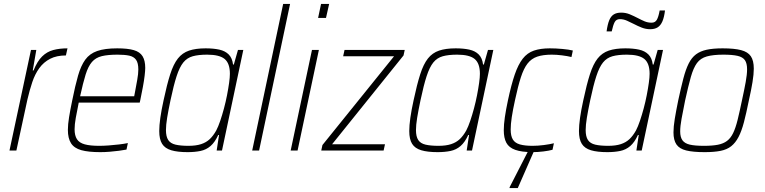

<svg xmlns="http://www.w3.org/2000/svg" viewBox="-20 -763 3875 973"><path d="M28 0 137 -510H164L146 -406H150Q169 -453 193.5 -477Q218 -501 250 -509.5Q282 -518 322 -518L314 -482Q267 -482 234 -465Q201 -448 179 -417.5Q157 -387 143.5 -346.5Q130 -306 119 -259L63 0Z M488 8Q428 8 392 -2Q356 -12 340 -37Q324 -62 324 -105Q324 -132 330 -169Q336 -206 346 -254Q361 -329 375.5 -379.5Q390 -430 412 -460.5Q434 -491 472.5 -504.5Q511 -518 574 -518Q627 -518 658 -509Q689 -500 702.5 -478Q716 -456 716 -419Q716 -405 713 -379.5Q710 -354 704 -322Q698 -290 691 -256L688 -243H379Q370 -199 364 -165.5Q358 -132 358 -108Q358 -76 370 -57.5Q382 -39 409.5 -31.5Q437 -24 483 -24Q505 -24 531.5 -26Q558 -28 583.5 -31Q609 -34 628 -38L621 -5Q606 -2 583.5 1Q561 4 536 6Q511 8 488 8ZM386 -275H660L664 -296Q670 -328 675.5 -358.5Q681 -389 681 -411Q681 -444 669.5 -460Q658 -476 635 -481Q612 -486 576 -486Q527 -486 496 -478.5Q465 -471 446 -449Q427 -427 414 -385.5Q401 -344 386 -275Z M931 8Q880 8 848 -1.5Q816 -11 801.5 -34Q787 -57 787 -99Q787 -127 792.5 -166Q798 -205 809 -255Q826 -335 842.5 -386.5Q859 -438 881.5 -466.5Q904 -495 938 -506.5Q972 -518 1022 -518Q1062 -518 1091.5 -511.5Q1121 -505 1139 -487Q1157 -469 1161 -436H1165L1186 -510H1213L1105 0H1078L1090 -79H1086Q1069 -42 1047 -23Q1025 -4 996 2Q967 8 931 8ZM935 -24Q973 -24 999 -32.5Q1025 -41 1043 -58Q1061 -75 1076 -102Q1086 -121 1096 -150.5Q1106 -180 1115 -213.5Q1124 -247 1130.5 -280.5Q1137 -314 1141 -342.5Q1145 -371 1145 -389Q1145 -442 1118.5 -464Q1092 -486 1030 -486Q986 -486 957 -478Q928 -470 909 -446.5Q890 -423 875 -377Q860 -331 844 -255Q833 -203 827 -166Q821 -129 821 -104Q821 -71 832.5 -53.5Q844 -36 869.5 -30Q895 -24 935 -24Z M1258 0 1415 -743H1450L1293 0Z M1592 -672 1607 -743H1648L1632 -672ZM1453 0 1561 -510H1596L1488 0Z M1608 0 1614 -28 1977 -478H1719L1726 -510H2031L2025 -482L1663 -32H1931L1924 0Z M2198 8Q2147 8 2115 -1.5Q2083 -11 2068.5 -34Q2054 -57 2054 -99Q2054 -127 2059.5 -166Q2065 -205 2076 -255Q2093 -335 2109.5 -386.5Q2126 -438 2148.5 -466.5Q2171 -495 2205 -506.5Q2239 -518 2289 -518Q2329 -518 2358.5 -511.5Q2388 -505 2406 -487Q2424 -469 2428 -436H2432L2453 -510H2480L2372 0H2345L2357 -79H2353Q2336 -42 2314 -23Q2292 -4 2263 2Q2234 8 2198 8ZM2202 -24Q2240 -24 2266 -32.5Q2292 -41 2310 -58Q2328 -75 2343 -102Q2353 -121 2363 -150.5Q2373 -180 2382 -213.5Q2391 -247 2397.5 -280.5Q2404 -314 2408 -342.5Q2412 -371 2412 -389Q2412 -442 2385.5 -464Q2359 -486 2297 -486Q2253 -486 2224 -478Q2195 -470 2176 -446.5Q2157 -423 2142 -377Q2127 -331 2111 -255Q2100 -203 2094 -166Q2088 -129 2088 -104Q2088 -71 2099.5 -53.5Q2111 -36 2136.5 -30Q2162 -24 2202 -24Z M2679 8Q2624 8 2591.5 -3.5Q2559 -15 2546 -39.5Q2533 -64 2533 -103Q2533 -132 2538.5 -169.5Q2544 -207 2554 -254Q2571 -334 2588.5 -385Q2606 -436 2629 -465.5Q2652 -495 2685.5 -506.5Q2719 -518 2766 -518Q2796 -518 2829.5 -515Q2863 -512 2883 -507L2876 -474Q2856 -479 2828 -482.5Q2800 -486 2776 -486Q2732 -486 2702.5 -476Q2673 -466 2653.5 -441Q2634 -416 2619.5 -371Q2605 -326 2590 -256Q2579 -206 2573.5 -169.5Q2568 -133 2568 -107Q2568 -74 2579 -56Q2590 -38 2615 -31Q2640 -24 2679 -24Q2706 -24 2736.5 -28Q2767 -32 2787 -37L2780 -4Q2762 1 2733.5 4.5Q2705 8 2679 8ZM2562 190 2563 185 2667 -18H2695L2693 -13L2604 190Z M3058 8Q3007 8 2975 -1.5Q2943 -11 2928.5 -34Q2914 -57 2914 -99Q2914 -127 2919.5 -166Q2925 -205 2936 -255Q2953 -335 2969.5 -386.5Q2986 -438 3008.5 -466.5Q3031 -495 3065 -506.5Q3099 -518 3149 -518Q3189 -518 3218.5 -511.5Q3248 -505 3266 -487Q3284 -469 3288 -436H3292L3313 -510H3340L3232 0H3205L3217 -79H3213Q3196 -42 3174 -23Q3152 -4 3123 2Q3094 8 3058 8ZM3062 -24Q3100 -24 3126 -32.5Q3152 -41 3170 -58Q3188 -75 3203 -102Q3213 -121 3223 -150.5Q3233 -180 3242 -213.5Q3251 -247 3257.5 -280.5Q3264 -314 3268 -342.5Q3272 -371 3272 -389Q3272 -442 3245.5 -464Q3219 -486 3157 -486Q3113 -486 3084 -478Q3055 -470 3036 -446.5Q3017 -423 3002 -377Q2987 -331 2971 -255Q2960 -203 2954 -166Q2948 -129 2948 -104Q2948 -71 2959.5 -53.5Q2971 -36 2996.5 -30Q3022 -24 3062 -24ZM3054 -604Q3059 -640 3067.5 -660.5Q3076 -681 3090.5 -690Q3105 -699 3128 -699Q3151 -699 3171.5 -690.5Q3192 -682 3213 -671Q3230 -662 3246.5 -655Q3263 -648 3282 -648Q3300 -648 3308.5 -662.5Q3317 -677 3323 -710H3350Q3346 -676 3337 -655Q3328 -634 3313 -624.5Q3298 -615 3275 -615Q3253 -615 3232.5 -623Q3212 -631 3191 -642Q3175 -650 3157.5 -658Q3140 -666 3121 -666Q3103 -666 3095 -651Q3087 -636 3080 -604Z M3551 8Q3492 8 3457.5 -0.5Q3423 -9 3408 -31Q3393 -53 3393 -92Q3393 -121 3399.5 -160.5Q3406 -200 3417 -254Q3431 -319 3443 -365Q3455 -411 3470 -441Q3485 -471 3507 -487.5Q3529 -504 3561.5 -511Q3594 -518 3642 -518Q3701 -518 3735.5 -509Q3770 -500 3785 -478Q3800 -456 3800 -415Q3800 -387 3793.5 -347Q3787 -307 3775 -254Q3762 -189 3750 -143.5Q3738 -98 3722.5 -68.5Q3707 -39 3685.5 -22Q3664 -5 3631.5 1.5Q3599 8 3551 8ZM3547 -24Q3590 -24 3618 -29.5Q3646 -35 3664.5 -49Q3683 -63 3695.5 -89Q3708 -115 3718 -155.5Q3728 -196 3740 -254Q3752 -309 3759 -347.5Q3766 -386 3766 -412Q3766 -442 3755 -458Q3744 -474 3717.5 -480Q3691 -486 3646 -486Q3594 -486 3562 -477Q3530 -468 3512 -443.5Q3494 -419 3481 -373Q3468 -327 3452 -254Q3441 -200 3434 -161.5Q3427 -123 3427 -97Q3427 -68 3438.5 -52Q3450 -36 3476 -30Q3502 -24 3547 -24Z"/></svg>

Font: Saira SemiCondensed Thin
Style: Italic
Weight: 250
Width: 4
Italic angle: -12°
Designer: Hector Gatti with collaboration of the Omnibus-Type team
Foundry: Omnibus-Type
Version: Version 1.101